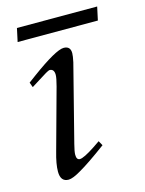

<svg xmlns="http://www.w3.org/2000/svg" viewBox="-95 -638 539 712"><g transform="rotate(-15 174.0 -282.5)"><path d="M224 -95 234 -77Q165 -26 128 -5Q96 14 80 14Q49 14 49 -25Q49 -54 62 -99L126 -332Q134 -362 134 -374Q134 -397 116 -397Q110 -397 67 -369L40 -352L33 -371L60 -391Q158 -463 188 -463Q214 -463 214 -436Q214 -425 209 -402L134 -108Q127 -81 127 -69Q127 -49 140 -49Q155 -49 199 -78ZM348 -579 337 -528H29L40 -579Z"/></g></svg>

Font: GFS Didot
Style: Italic
Weight: 400
Italic angle: -12°
Designer: Takis Katsoulidis and George D. Matthiopoulos
Foundry: George Matthiopoulos and Takis Katsoulidis
Version: Version 1.0